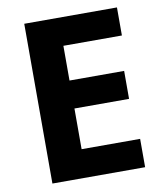

<svg xmlns="http://www.w3.org/2000/svg" viewBox="-81 -780 714 845"><g transform="rotate(-10 276.0 -357.0)"><path d="M499.1 0H84.8V-714H499.1V-588.6H237.6V-433.4H481.7V-308.4H237.6V-126.6H499.1Z"/></g></svg>

Font: Noto Sans Meetei Mayek
Style: Regular
Weight: 400
Designer: Monotype Design Team and Neelakash Kshetrimayum
Foundry: Monotype Imaging Inc.
Version: Version 2.002